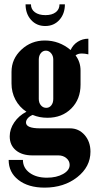

<svg xmlns="http://www.w3.org/2000/svg" viewBox="-20 -692 438 887"><path d="M254.9 -671.9H279.8Q279.8 -628.4 254.4 -600.1Q229 -571.8 189 -571.8Q148.9 -571.8 123.5 -600.1Q98.1 -628.4 98.1 -671.9H123Q123 -648.9 141.1 -635.5Q159.2 -622.1 189.9 -622.1Q220.2 -622.1 237.5 -635.5Q254.9 -648.9 254.9 -671.9ZM186 174.8Q110.8 174.8 65.4 139.6Q20 104.5 20 46.9H85.9Q85.9 83.5 116.7 106.2Q147.5 128.9 196.8 128.9Q241.2 128.9 271.5 111.8Q301.8 94.7 301.8 69.8Q301.8 51.3 286.6 38.6Q271.5 25.9 250 25.9H129.9Q81.5 25.9 53.2 2.2Q24.9 -21.5 24.9 -62Q24.9 -95.7 45.9 -126.7Q66.9 -157.7 102.1 -175.8Q69.3 -197.3 51.3 -231.4Q33.2 -265.6 33.2 -306.2V-359.9Q33.2 -419.9 78.6 -462.4Q124 -504.9 187 -504.9Q253.9 -504.9 306.2 -460.9Q317.4 -485.4 339.4 -499.3Q361.3 -513.2 388.2 -513.2V-440.9Q372.1 -444.8 357.9 -444.8Q339.4 -444.8 329.1 -436Q352.1 -405.8 352.1 -366.2V-300.8Q352.1 -233.4 309.3 -190.7Q266.6 -147.9 199.2 -147.9Q162.1 -147.9 130.9 -161.1Q116.7 -155.3 108.4 -145.8Q100.1 -136.2 100.1 -126Q100.1 -99.1 165 -99.1H303.2Q343.8 -99.1 370.8 -68.4Q397.9 -37.6 397.9 8.8Q397.9 78.6 336.7 126.7Q275.4 174.8 186 174.8ZM159.2 -234.9Q159.2 -217.3 168.9 -205.6Q178.7 -193.8 193.8 -193.8Q208 -193.8 217 -205.3Q226.1 -216.8 226.1 -234.9V-417Q226.1 -434.1 216.1 -446Q206.1 -458 191.9 -458Q177.7 -458 168.5 -446.3Q159.2 -434.6 159.2 -417Z"/></svg>

Font: Moniqa Black Paragraph
Style: Regular
Weight: 900
Designer: Rajesh Rajput
Foundry: Rajesh Rajput
Version: Version 1.000